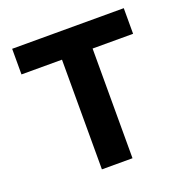

<svg xmlns="http://www.w3.org/2000/svg" viewBox="-119 -761 838 869"><g transform="rotate(-20 300.0 -326.0)"><path d="M226.3 0V-528.3H31.2V-651.7H568.8V-528.3H373.7V0Z"/></g></svg>

Font: Source Code Pro ExtraLight
Style: Regular
Weight: 200
Monospace: yes
Designer: Paul D. Hunt, Teo Tuominen
Foundry: Adobe
Version: Version 1.026;hotconv 1.1.0;makeotfexe 2.6.0